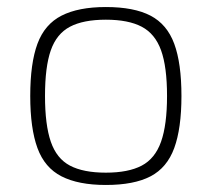

<svg xmlns="http://www.w3.org/2000/svg" viewBox="-20 -514 602 546"><path d="M281 -494Q361 -494 408 -469.5Q455 -445 475.5 -389.5Q496 -334 496 -241Q496 -149 475.5 -93Q455 -37 408 -12.5Q361 12 281 12Q203 12 155 -12.5Q107 -37 86.5 -93Q66 -149 66 -241Q66 -334 86.5 -389.5Q107 -445 155 -469.5Q203 -494 281 -494ZM281 -458Q217 -458 179 -438Q141 -418 124.5 -371Q108 -324 108 -241Q108 -159 124.5 -111Q141 -63 179 -43Q217 -23 281 -23Q345 -23 383 -43Q421 -63 438 -111Q455 -159 455 -241Q455 -324 438 -371Q421 -418 383 -438Q345 -458 281 -458Z"/></svg>

Font: Exo 2 ExtraLight
Style: Regular
Weight: 250
Designer: Natanael Gama
Foundry: Natanael Gama
Version: Version 2.010